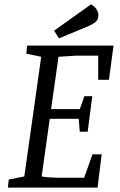

<svg xmlns="http://www.w3.org/2000/svg" viewBox="-20 -856 547 876"><path d="M249 -681 227 -716 395 -836Q411 -828 420 -814Q429 -800 429 -786Q429 -767 416 -756Q403 -745 379 -735ZM20 -37 91 -51 168 -597 100 -611 104 -648H498L477 -492H428V-602H327L247 -597L213 -358H344L365 -417H401L380 -255H344L339 -314H207L170 -51Q184 -48 209.5 -46.5Q235 -45 262 -45H364L402 -152H444L425 0H16Z"/></svg>

Font: Faustina VF Beta
Style: Italic
Weight: 400
Italic angle: -8°
Designer: Alfonso Garcia
Foundry: Omnibus-Type
Version: Version 1.006